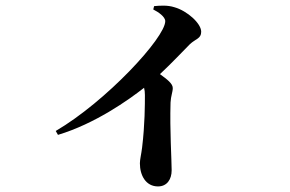

<svg xmlns="http://www.w3.org/2000/svg" viewBox="-20 -611 1040 689"><path d="M530 -577C548 -568 573 -551 573 -535C573 -476 361 -247 180 -141L188 -127C321 -167 441 -252 497 -296C499 -288 500 -280 500 -270C500 -236 500 -165 490 -82C487 -57 482 -39 482 -25C482 18 503 58 547 58C579 58 596 33 596 0C596 -38 589 -143 592 -243C593 -266 600 -281 600 -295C600 -311 580 -326 554 -345C598 -386 635 -426 661 -452C682 -472 702 -472 702 -497C702 -527 652 -572 606 -585C581 -593 555 -591 533 -589Z"/></svg>

Font: Noto Serif CJK JP
Style: Bold
Weight: 700
Designer: Ryoko NISHIZUKA 西塚涼子 (kana & ideographs); Frank Grießhammer (Latin, Greek & Cyrillic); Wenlong ZHANG 张文龙 (bopomofo); San
Foundry: Adobe Systems Incorporated
Version: Version 1.000;PS 1;hotconv 16.6.53;makeotf.lib2.5.65590